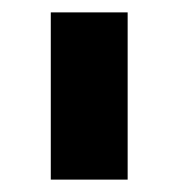

<svg xmlns="http://www.w3.org/2000/svg" viewBox="-20 -760 288 310"><path d="M62 -470V-740H186.1V-470Z"/></svg>

Font: Oxanium ExtraLight
Style: Regular
Weight: 200
Designer: Severin Meyer
Version: Version 2.000